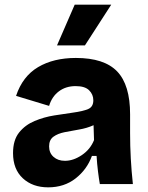

<svg xmlns="http://www.w3.org/2000/svg" viewBox="-20 -791 636 825"><path d="M187 14Q120 14 78 -25Q36 -64 36 -133Q36 -189 62 -221.5Q88 -254 128.5 -271Q169 -288 213 -295Q257 -302 293 -307Q337 -313 359 -322.5Q381 -332 381 -360Q381 -385 363 -403Q345 -421 305 -421Q263 -421 233 -398.5Q203 -376 191 -336L49 -379Q77 -463 143.5 -502.5Q210 -542 306 -542Q428 -542 483.5 -484Q539 -426 539 -300V-219Q539 -110 551 0H409Q405 -23 401 -55Q397 -87 395 -121H375Q354 -63 305 -24.5Q256 14 187 14ZM259 -100Q295 -100 331.5 -124.5Q368 -149 384 -189L382 -253Q353 -240 320 -234.5Q287 -229 257.5 -223Q228 -217 209.5 -203.5Q191 -190 191 -162Q191 -134 210 -117Q229 -100 259 -100ZM345 -596H225L301 -771H458Z"/></svg>

Font: Bricolage Grotesque 10pt ExtraBold
Style: Regular
Weight: 800
Designer: Mathieu Triay
Foundry: Atelier Triay
Version: Version 1.000; ttfautohint (v1.8.4.7-5d5b);gftools[0.9.32]